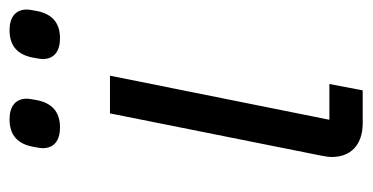

<svg xmlns="http://www.w3.org/2000/svg" viewBox="-204 -556 761 392"><g transform="rotate(-90 176.0 -360.5)"><path d="M111 -618C144 -618 161 -635 167 -665C169 -676 170 -681 170 -686C170 -709 154 -721 128 -721C95 -721 78 -704 72 -674C70 -663 69 -658 69 -653C69 -630 85 -618 111 -618ZM293 -618C326 -618 343 -635 349 -665C351 -676 352 -681 352 -686C352 -709 336 -721 310 -721C277 -721 260 -704 254 -674C252 -663 251 -658 251 -653C251 -630 267 -618 293 -618ZM187 0 200 -68H127L217 -516H140L54 -86C52 -76 51 -69 51 -63C51 -26 74 0 120 0Z"/></g></svg>

Font: LVC Sans
Style: Italic
Weight: 400
Italic angle: -11.31°
Designer: Mike Abbink, Paul van der Laan, Pieter van Rosmalen
Foundry: Bold Monday
Version: Version 3.0